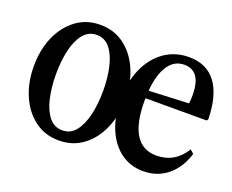

<svg xmlns="http://www.w3.org/2000/svg" viewBox="-94 -687 1027 851"><g transform="rotate(20 420.0 -261.5)"><path d="M248 10.5Q183 10.5 134.5 -25.8Q86 -62 59.2 -123.8Q32.5 -185.5 32.5 -262Q32.5 -339 59.2 -400.5Q86 -462 134.5 -498.2Q183 -534.5 248 -534.5Q313.5 -534.5 362 -498.2Q410.5 -462 437.2 -400.5Q464 -339 464 -262Q464 -185.5 437.2 -123.8Q410.5 -62 362 -25.8Q313.5 10.5 248 10.5ZM248 -37Q286.5 -37 311 -68.2Q335.5 -99.5 347.2 -150.8Q359 -202 359 -262.5Q359 -323 347.5 -374Q336 -425 311.5 -456Q287 -487 248 -487Q209.5 -487 184.8 -456Q160 -425 148.5 -373.8Q137 -322.5 137 -262Q137 -201.5 148.5 -150.2Q160 -99 184.5 -68Q209 -37 248 -37ZM646.5 10.5Q585.5 10.5 540.2 -22.8Q495 -56 469.8 -115.8Q444.5 -175.5 444.5 -254Q444.5 -337.5 472.5 -400.5Q500.5 -463.5 550.8 -499Q601 -534.5 667 -534.5Q750 -534.5 794 -475.8Q838 -417 840 -303.5L834.5 -297H546.5Q546 -292 546 -286.5Q546 -74.5 677.5 -74.5Q764.5 -74.5 812.5 -152.5L829.5 -137Q808 -67 760 -28.2Q712 10.5 646.5 10.5ZM658 -495.5Q611 -495.5 582.8 -453.2Q554.5 -411 548 -333L735.5 -341.5Q738 -353 738 -380.5Q738 -495.5 658 -495.5Z"/></g></svg>

Font: Libre Caslon Condensed Medium
Style: Regular
Weight: 500
Designer: Pablo Impallari, Rodrigo Fuenzalida, Katja Schimmel, Ertekin Erdin
Foundry: Pablo Impallari, Rodrigo Fuenzalida
Version: Version 2.000; ttfautohint (v1.8.4.7-5d5b);gftools[0.9.33]